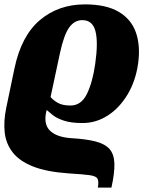

<svg xmlns="http://www.w3.org/2000/svg" viewBox="-23 -572 655 877"><path d="M365 -552Q461 -552 518.5 -518.5Q576 -485 597.5 -424.5Q619 -364 608 -283Q597 -203 560 -141Q523 -79 469.5 -44.5Q416 -10 354 -10Q301 -10 268.5 -21Q236 -32 218.5 -46Q201 -60 191 -69H190Q174 -8 203.5 23Q233 54 301 59Q370 63 413 74Q456 85 477 108.5Q498 132 499.5 174.5Q501 217 486 285H424Q429 255 422 243.5Q415 232 385.5 228Q356 224 291 220Q190 213 128 188.5Q66 164 35 124Q4 84 -1.5 33Q-7 -18 5 -77L43 -259Q74 -408 159 -480Q244 -552 365 -552ZM353 -480Q317 -480 293 -446.5Q269 -413 251 -330L208 -129Q219 -115 240.5 -102.5Q262 -90 299 -90Q348 -90 374 -143Q400 -196 412 -281Q426 -379 413 -429.5Q400 -480 353 -480Z"/></svg>

Font: Noto Serif Black
Style: Italic
Weight: 900
Italic angle: -12°
Designer: Monotype Design Team
Foundry: Monotype Imaging Inc.
Version: Version 2.013